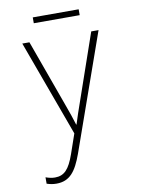

<svg xmlns="http://www.w3.org/2000/svg" viewBox="-97 -724 758 1034"><g transform="rotate(-10 281.5 -207.0)"><path d="M156 -627H407V-659H156ZM127 245C200 245 235 198 268 107L493 -530H453L330 -175C312 -123 300 -90 288 -50H286C275 -86 265 -116 244 -173L115 -530H76L268 -5L231 102C203 182 175 211 125 211C107 211 91 207 74 201V236C92 242 109 245 127 245Z"/></g></svg>

Font: Noto Sans Mono SemiCondensed ExtraLight
Style: Regular
Weight: 200
Width: 4
Designer: Monotype Design Team
Foundry: Monotype Imaging Inc.
Version: Version 2.014